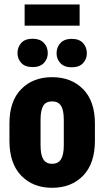

<svg xmlns="http://www.w3.org/2000/svg" viewBox="-20 -852 480 883"><path d="M23.4 -204.6Q23.4 -100.1 77.6 -44.2Q131.8 11.7 219.7 11.7Q308.1 11.7 362.3 -44.2Q416.5 -100.1 416.5 -204.6V-284.2Q416.5 -386.7 362.3 -441.9Q308.1 -497.1 219.7 -497.1Q131.3 -497.1 77.4 -441.9Q23.4 -386.7 23.4 -284.2ZM166.5 -300.3Q166.5 -344.7 178.7 -365.2Q190.9 -385.7 219.7 -385.7Q248 -385.7 260.7 -365.5Q273.4 -345.2 273.4 -300.3V-183.6Q273.4 -139.6 260.3 -119.1Q247.1 -98.6 219.7 -98.6Q192.4 -98.6 179.4 -119.1Q166.5 -139.6 166.5 -183.6ZM60.5 -607.4Q60.5 -581.1 78.1 -562.3Q95.7 -543.5 129.9 -543.5Q164.1 -543.5 181.9 -562.3Q199.7 -581.1 199.7 -607.4Q199.7 -636.2 181.6 -655Q163.6 -673.8 130.4 -673.8Q95.7 -673.8 78.1 -655Q60.5 -636.2 60.5 -607.4ZM240.2 -606.9Q240.2 -580.1 258.1 -561.3Q275.9 -542.5 309.6 -542.5Q343.8 -542.5 361.6 -561.3Q379.4 -580.1 379.4 -606.4Q379.4 -635.3 361.6 -654.3Q343.8 -673.3 310.1 -673.3Q275.9 -673.3 258.1 -654.3Q240.2 -635.3 240.2 -606.9ZM346.2 -831.5H93.3V-733.9H346.2Z"/></svg>

Font: Roboto Flex
Style: wght 700 wdth 25 opsz 34 GRAD 0.00 slnt 0.00 XTRA 468 XOPQ 96 YOPQ 79 YTLC 514 YTUC 712 YTAS 750 YTDE -203.00 YTFI 738
Weight: 700
Width: 1
Designer: Berlow after Robertson
Foundry: Google
Version: Version 3.100